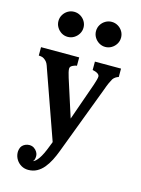

<svg xmlns="http://www.w3.org/2000/svg" viewBox="-131 -845 762 1037"><g transform="rotate(15 250.0 -326.5)"><path d="M151.9 -771Q170.9 -771 187 -761.5Q203.1 -752 212.6 -736.1Q222.2 -720.2 222.2 -701.2Q222.2 -682.1 212.6 -666.3Q203.1 -650.4 187 -640.6Q170.9 -630.9 151.9 -630.9Q132.8 -630.9 116.9 -640.6Q101.1 -650.4 91.6 -666.3Q82 -682.1 82 -701.2Q82 -720.2 91.6 -736.1Q101.1 -752 116.9 -761.5Q132.8 -771 151.9 -771ZM361.8 -771Q380.9 -771 397 -761.5Q413.1 -752 422.6 -736.1Q432.1 -720.2 432.1 -701.2Q432.1 -682.1 422.6 -666.3Q413.1 -650.4 397 -640.6Q380.9 -630.9 361.8 -630.9Q343.3 -630.9 327.1 -640.6Q311 -650.4 301.5 -666.3Q292 -682.1 292 -701.2Q292 -720.2 301.5 -736.1Q311 -752 327.1 -761.5Q343.3 -771 361.8 -771ZM27.8 -540H241.2V-493.2Q234.4 -492.7 227.8 -490.2Q221.2 -487.8 215.8 -484.9Q210 -481.4 207 -477.3Q204.1 -473.1 204.1 -466.8Q204.1 -459 207 -446.8Q210 -434.6 214.8 -418.9L282.2 -209L356 -418.9Q361.3 -434.6 364.7 -447.5Q368.2 -460.4 368.2 -466.8Q368.2 -472.2 364.7 -476.6Q361.3 -481 356 -483.9Q351.6 -486.8 344 -489.3Q336.4 -491.7 329.1 -493.2V-540H475.1V-493.2Q454.6 -486.8 443.8 -471.2Q438 -461.4 430.9 -445.6Q423.8 -429.7 415 -404.8L271 -23.9Q260.7 3.9 247.6 29.5Q234.4 55.2 217.8 75.2Q201.2 95.2 179.9 106.7Q158.7 118.2 131.8 118.2Q110.4 118.2 93 108.2Q75.7 98.1 65.2 81.5Q54.7 64.9 53.2 44.9Q52.2 35.2 55.2 23.4Q58.1 11.7 64 4.9Q70.8 -3.4 81.8 -8.3Q92.8 -13.2 104 -13.2Q119.6 -13.2 130.9 -5.6Q142.1 2 148.4 12.9Q154.8 23.9 154.8 34.2Q154.8 44.4 152.8 52.2Q150.9 60.1 145 65.9Q158.7 62 175.5 38.3Q192.4 14.6 211.9 -37.1L221.2 -61L87.9 -438Q83 -453.6 78.6 -462.6Q74.2 -471.7 65.9 -479Q58.1 -486.3 50 -489.5Q42 -492.7 27.8 -493.2Z"/></g></svg>

Font: BIZ UDMincho
Style: Bold
Weight: 700
Monospace: yes
Designer: TypeBank Co., Ltd.
Foundry: Morisawa Inc.
Version: Version 1.06